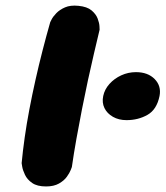

<svg xmlns="http://www.w3.org/2000/svg" viewBox="-20 -671 597 692"><path d="M146 1Q114 1 96 -11.5Q78 -24 70 -41Q62 -58 60 -70.5Q58 -83 58 -83Q62 -126 69 -175.5Q76 -225 86 -277.5Q96 -330 108 -383.5Q120 -437 133.5 -489.5Q147 -542 161 -591Q161 -591 166 -601Q171 -611 183 -623.5Q195 -636 214.5 -644.5Q234 -653 263 -650Q294 -647 310 -633.5Q326 -620 332 -604Q338 -588 338.5 -576Q339 -564 339 -564Q330 -526 319 -479.5Q308 -433 297 -382Q286 -331 275.5 -277.5Q265 -224 255.5 -171Q246 -118 239 -69Q239 -69 235 -58.5Q231 -48 221 -34Q211 -20 192.5 -9.5Q174 1 146 1ZM436 -238Q408 -238 387 -250Q366 -262 356.5 -281.5Q347 -301 352 -325Q357 -349 374.5 -368.5Q392 -388 417 -399.5Q442 -411 470 -411Q513 -411 537.5 -386Q562 -361 555 -325Q545 -276 511.5 -257Q478 -238 436 -238Z"/></svg>

Font: Sour Gummy Black
Style: Italic
Weight: 900
Italic angle: -11.3°
Designer: Stefie Justprince
Foundry: Eifetstype
Version: Version 1.000